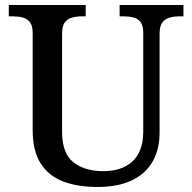

<svg xmlns="http://www.w3.org/2000/svg" viewBox="-20 -734 765 764"><path d="M367 10Q288 10 230 -12.5Q172 -35 141 -85Q110 -135 110 -216V-603Q110 -632 99 -646Q88 -660 70 -664.5Q52 -669 31 -669H15V-714H321V-669H306Q285 -669 266.5 -664Q248 -659 237.5 -644.5Q227 -630 227 -599V-210Q227 -124 272 -88.5Q317 -53 389 -53Q443 -53 479 -72Q515 -91 532.5 -126Q550 -161 550 -208V-603Q550 -632 539.5 -646Q529 -660 511 -664.5Q493 -669 472 -669H456V-714H710V-669H694Q673 -669 655 -664Q637 -659 626 -644.5Q615 -630 615 -599V-206Q615 -140 587.5 -91.5Q560 -43 505 -16.5Q450 10 367 10Z"/></svg>

Font: Noto Serif Hebrew Medium
Style: Regular
Weight: 500
Version: Version 2.003